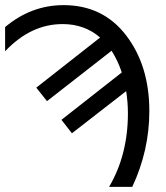

<svg xmlns="http://www.w3.org/2000/svg" viewBox="-20 -732 651 752"><path d="M498 0H407.2Q481 -125.5 481 -288.1Q481 -331.1 474.1 -375L261.7 -210L220.7 -262.7L457 -448.2Q441.4 -495.1 417 -533.2L164.1 -335.9L122.1 -388.7L372.1 -585Q311.5 -637.7 225.1 -637.7Q100.6 -637.7 0 -531.2V-626Q102.5 -711.9 229 -711.9Q383.3 -711.9 474.1 -593.3Q564.9 -474.6 564.9 -296.9Q564.9 -142.6 498 0Z"/></svg>

Font: Segoe UI Historic
Style: Regular
Weight: 400
Foundry: Microsoft Corporation
Version: Version 1.03